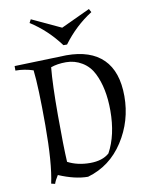

<svg xmlns="http://www.w3.org/2000/svg" viewBox="-97 -955 813 1047"><g transform="rotate(-10 309.5 -431.5)"><path d="M308 -810 469 -885 479 -866Q387 -808 318 -715H298Q229 -808 137 -866L147 -885ZM16 -649 304 -658Q438 -658 507.5 -589Q577 -520 577 -383.5Q577 -247 504 -134Q431 -21 306 15Q234 15 145 -23Q128 3 122 22L101 17Q125 -92 125 -303Q125 -514 114 -608Q66 -624 16 -624ZM211 -608Q202 -514 202 -343.5Q202 -173 207 -85Q261 -57 330 -57Q399 -57 437 -91Q488 -184 488 -320Q488 -444 446 -528Q424 -572 383.5 -596.5Q343 -621 295 -621Q247 -621 211 -608Z"/></g></svg>

Font: Almendra
Style: Regular
Weight: 400
Designer: Ana Sanfelippo
Foundry: Ana Sanfelippo
Version: Version 1.004